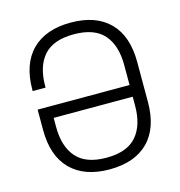

<svg xmlns="http://www.w3.org/2000/svg" viewBox="-108 -810 863 920"><g transform="rotate(-15 324.0 -350.0)"><path d="M324 14Q200 14 132 -54Q64 -122 64 -251V-352H520V-294H128V-249Q128 -152 175 -98Q222 -44 324 -44Q426 -44 473 -98Q520 -152 520 -249V-451Q520 -549 473 -602.5Q426 -656 324 -656Q222 -656 175 -602.5Q128 -549 128 -451V-444H64V-449Q64 -578 132 -646Q200 -714 324 -714Q449 -714 516.5 -646Q584 -578 584 -449V-251Q584 -122 516.5 -54Q449 14 324 14Z"/></g></svg>

Font: Space Grotesk Light Light
Style: Regular
Weight: 300
Version: Version 2.000